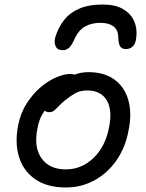

<svg xmlns="http://www.w3.org/2000/svg" viewBox="-20 -817 646 849"><path d="M271 12Q189 12 136.5 -24Q84 -60 64.5 -121.5Q45 -183 60 -262Q71 -318 98.5 -360.5Q126 -403 160.5 -432Q195 -461 230 -475.5Q265 -490 290 -490Q301 -490 308.5 -487Q316 -484 320.5 -477.5Q325 -471 323 -460Q318 -440 307 -423.5Q296 -407 266 -394Q230 -377 205.5 -356.5Q181 -336 166 -309.5Q151 -283 145 -246Q129 -165 164 -116.5Q199 -68 271 -68Q341 -68 393.5 -118.5Q446 -169 462 -253Q478 -330 452 -373.5Q426 -417 366 -417Q335 -417 313.5 -405Q292 -393 267 -373Q249 -358 238 -346Q227 -334 218.5 -327.5Q210 -321 197 -321Q183 -321 175.5 -330.5Q168 -340 172 -361Q176 -384 195.5 -408Q215 -432 243.5 -452.5Q272 -473 305 -485.5Q338 -498 370 -498Q442 -498 487 -464.5Q532 -431 548 -372.5Q564 -314 548 -238Q534 -163 494 -106.5Q454 -50 396.5 -19Q339 12 271 12ZM433 -797Q490 -797 524 -777Q558 -757 572.5 -725Q587 -693 583 -656Q581 -625 568 -612.5Q555 -600 537 -600Q520 -600 512 -611Q504 -622 503 -653Q502 -686 481 -701Q460 -716 424 -716Q386 -716 358 -701Q330 -686 313 -652Q299 -619 286.5 -607Q274 -595 257 -595Q234 -595 226 -612.5Q218 -630 225 -654Q238 -696 263.5 -728.5Q289 -761 331 -779Q373 -797 433 -797Z"/></svg>

Font: Shantell Sans
Style: Italic
Weight: 400
Italic angle: -11°
Designer: Stephen Nixon, Anya Danilova, Shantell Martin
Foundry: Arrow Type
Version: Version 1.011;[c5ecc13dd]